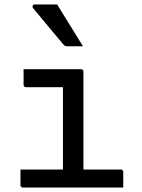

<svg xmlns="http://www.w3.org/2000/svg" viewBox="-20 -843 640 863"><path d="M263 -56V-96Q263 -117 263 -138.5Q263 -160 263 -181Q263 -208 263 -235Q263 -262 263 -289Q263 -316 263 -343Q263 -370 263 -397Q263 -424 263 -451H248Q223 -451 198 -451Q173 -451 148 -451Q123 -451 97 -451Q94 -451 91.5 -452.5Q89 -454 87.5 -456.5Q86 -459 86 -462Q86 -480 86 -497Q86 -514 86 -532Q129 -532 172 -532Q215 -532 258 -532Q301 -532 344 -532Q348 -532 350 -530.5Q352 -529 353.5 -527Q355 -525 355 -521Q355 -473 355 -425.5Q355 -378 355 -331Q355 -284 355 -237.5Q355 -191 355 -145.5Q355 -100 355 -56ZM72 -81H523Q527 -81 529 -79.5Q531 -78 532.5 -76Q534 -74 534 -70Q534 -58 534 -46.5Q534 -35 534 -23.5Q534 -12 534 0H83Q80 0 77.5 -1.5Q75 -3 73.5 -5Q72 -7 72 -11Q72 -23 72 -34.5Q72 -46 72 -57.5Q72 -69 72 -81ZM237 -823Q257 -791 276 -759.5Q295 -728 315 -696.5Q335 -665 353 -635Q336 -635 319 -635Q302 -635 282 -635Q276 -635 271.5 -637.5Q267 -640 265 -643Q237 -677 215.5 -702Q194 -727 174 -752Q154 -777 129 -806Q125 -811 127 -817Q129 -823 136 -823Q154 -823 169.5 -823Q185 -823 201.5 -823Q218 -823 237 -823Z"/></svg>

Font: Rec Mono Linear
Style: Regular
Weight: 400
Monospace: yes
Version: Version 1.085; ttfautohint (v1.8.4.7-5d5b)